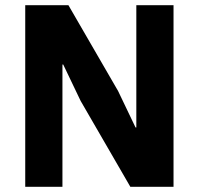

<svg xmlns="http://www.w3.org/2000/svg" viewBox="-20 -718 764 738"><path d="M481 0H647V-698H504V-228H501L434 -368L243 -698H77V0H220V-470H223L290 -330Z"/></svg>

Font: IBM Plex Thai Looped
Style: Bold
Weight: 700
Designer: Mike Abbink, Paul van der Laan, Pieter van Rosmalen, Ben Mitchell, Mark Frömberg
Foundry: Bold Monday
Version: Version 1.0